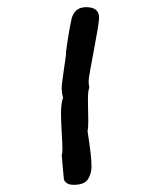

<svg xmlns="http://www.w3.org/2000/svg" viewBox="-20 -556 447 535"><path d="M256 -510V-506Q256 -497 251.5 -471Q247 -445 241.5 -415.5Q236 -386 231.5 -361.5Q227 -337 227 -331Q227 -325 227.5 -320.5Q228 -316 229 -312Q225 -305 225 -276Q225 -262 225.5 -246.5Q226 -231 226 -220Q226 -209 225.5 -202Q225 -195 224 -190Q229 -158 232 -133.5Q235 -109 235 -92Q235 -72 225 -56.5Q215 -41 185 -41Q164 -41 158 -56L152 -123Q154 -129 154 -140Q154 -144 153.5 -157.5Q153 -171 152 -186.5Q151 -202 150.5 -216.5Q150 -231 150 -237Q150 -272 156 -283Q152 -295 152 -313Q152 -319 154 -333Q156 -347 158 -362Q160 -377 162 -390Q164 -403 164 -408V-412Q166 -426 169.5 -450Q173 -474 180 -506Q189 -536 220 -536Q254 -536 256 -510Z"/></svg>

Font: Gaegu
Style: Accents-Regular
Weight: 400
Designer: JIKJI
Foundry: JIKJI
Version: Version 1.00